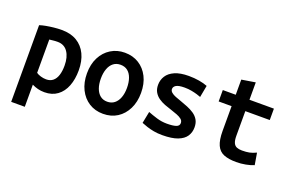

<svg xmlns="http://www.w3.org/2000/svg" viewBox="-106 -1064 2452 1631"><g transform="rotate(20 1120.0 -248.0)"><path d="M74 185V-508Q97 -516 129.5 -522Q162 -528 198.5 -532Q235 -536 271 -536Q351 -536 407 -502.5Q463 -469 492.5 -407.5Q522 -346 522 -262Q522 -182 498 -120Q474 -58 426.5 -23Q379 12 310 12Q279 12 251 5Q223 -2 197 -15V185ZM287 -96Q324 -96 348 -116Q372 -136 383.5 -172.5Q395 -209 395 -259Q395 -336 363 -382.5Q331 -429 271 -429Q248 -429 228.5 -426.5Q209 -424 197 -423V-122Q212 -111 237 -103.5Q262 -96 287 -96Z M840 14Q768 14 713 -21Q658 -56 627 -118.5Q596 -181 596 -263Q596 -346 627.5 -407.5Q659 -469 714.5 -503.5Q770 -538 840 -538Q913 -538 968 -503.5Q1023 -469 1054 -407.5Q1085 -346 1085 -263Q1085 -181 1054 -118.5Q1023 -56 968.5 -21Q914 14 840 14ZM839 -95Q877 -95 903.5 -116Q930 -137 944 -174.5Q958 -212 958 -262Q958 -312 944.5 -350Q931 -388 905 -408.5Q879 -429 840 -429Q803 -429 776.5 -408.5Q750 -388 736 -350Q722 -312 722 -262Q722 -212 735.5 -174.5Q749 -137 775 -116Q801 -95 839 -95Z M1375 12Q1333 12 1298 5.5Q1263 -1 1234.5 -10.5Q1206 -20 1184 -29L1205 -135Q1243 -120 1287.5 -106.5Q1332 -93 1379 -93Q1433 -93 1461.5 -102.5Q1490 -112 1490 -138Q1490 -159 1473.5 -172.5Q1457 -186 1431 -196Q1405 -206 1374 -216Q1344 -225 1312.5 -237Q1281 -249 1255 -267Q1229 -285 1213 -312Q1197 -339 1197 -378Q1197 -422 1220 -458.5Q1243 -495 1292 -516.5Q1341 -538 1418 -538Q1467 -538 1511.5 -530.5Q1556 -523 1588 -510L1568 -403Q1556 -408 1533 -415Q1510 -422 1480.5 -427.5Q1451 -433 1419 -433Q1364 -433 1342 -419.5Q1320 -406 1320 -385Q1320 -368 1335 -355Q1350 -342 1374.5 -332.5Q1399 -323 1428 -313Q1459 -302 1491.5 -289Q1524 -276 1551.5 -257.5Q1579 -239 1595.5 -211.5Q1612 -184 1612 -143Q1612 -98 1589 -63Q1566 -28 1514 -8Q1462 12 1375 12Z M2044 12Q1976 12 1932 -5.5Q1888 -23 1867 -69Q1846 -115 1846 -197V-421H1729V-524H1846V-661L1970 -681V-524H2191V-421H1970V-199Q1970 -157 1980 -135Q1990 -113 2009.5 -105Q2029 -97 2057 -97Q2096 -97 2123 -102.5Q2150 -108 2184 -124L2202 -17Q2171 -4 2129 4Q2087 12 2044 12Z"/></g></svg>

Font: Ubuntu Sans Mono SemiBold
Style: Regular
Weight: 600
Monospace: yes
Designer: Dalton Maag Ltd
Foundry: Dalton Maag Ltd
Version: Version 1.006